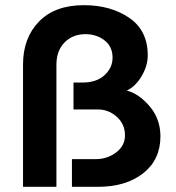

<svg xmlns="http://www.w3.org/2000/svg" viewBox="-20 -722 680 742"><path d="M69 -473Q69 -575 130.5 -638.5Q192 -702 304 -702Q408 -702 479.5 -653Q551 -604 551 -508Q551 -468 527.5 -428Q504 -388 470 -372Q517 -360 558.5 -311Q600 -262 600 -195Q600 -105 533.5 -52.5Q467 0 358 0H258V-107H349Q395 -107 429 -133Q463 -159 463 -199Q463 -242 431.5 -270.5Q400 -299 358 -299H264V-403H299Q353 -403 384 -431.5Q415 -460 415 -499Q415 -542 384 -566Q353 -590 310 -590Q261 -590 229.5 -558Q198 -526 198 -471V0H69Z"/></svg>

Font: Palanquin Dark
Style: Regular
Weight: 400
Designer: Pria Ravichandran
Version: Version 1.000